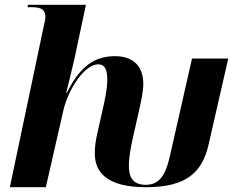

<svg xmlns="http://www.w3.org/2000/svg" viewBox="-20 -780 1006 800"><path d="M589 0C759 0 823 -64 849 -177L931 -536H780L688 -130C668 -40 638 -10 587 -10C532 -10 517 -44 517 -89C517 -124 525 -167 533 -203L559 -318C567 -353 577 -397 577 -431C577 -496 543 -546 459 -546C360 -546 305 -486 259 -394H256C263 -421 282 -499 291 -539L338 -760H96L95 -750H113C154 -750 169 -738 169 -710C169 -701 166 -684 161 -665L21 0H171L244 -320C265 -410 333 -512 389 -512C422 -512 427 -480 427 -446C427 -408 415 -355 409 -329L385 -222C378 -191 375 -167 375 -141C375 -65 421 0 589 0Z"/></svg>

Font: Noto Serif Display
Style: Bold Italic
Weight: 700
Italic angle: -12°
Designer: Monotype Design Team
Foundry: Monotype Imaging Inc.
Version: Version 2.009